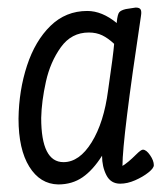

<svg xmlns="http://www.w3.org/2000/svg" viewBox="-20 -479 442 508"><path d="M387 -42Q387 -34 372.5 -22.5Q358 -11 337.5 -2Q317 7 298 7Q273 7 261.5 -15.5Q250 -38 250 -67Q226 -29 198.5 -10Q171 9 134 9Q86 8 57.5 -38Q29 -84 29 -165Q30 -240 51.5 -305.5Q73 -371 113.5 -410.5Q154 -450 211 -450Q250 -450 289 -418V-421Q291 -441 295.5 -446.5Q300 -452 313 -455Q337 -459 339 -459Q349 -459 352 -454Q355 -449 353 -437Q304 -112 304 -40Q319 -49 340 -70Q353 -83 358 -83Q367 -83 377 -68.5Q387 -54 387 -42ZM282 -363Q266 -378 250.5 -385.5Q235 -393 215 -393Q169 -393 141 -354Q113 -315 101.5 -263Q90 -211 89 -167Q89 -50 148 -50Q190 -50 222.5 -102.5Q255 -155 266 -240Q280 -336 282 -363Z"/></svg>

Font: Farsan
Style: Regular
Weight: 400
Version: Version 1.001g;PS 1.001;hotconv 1.0.86;makeotf.lib2.5.63406 